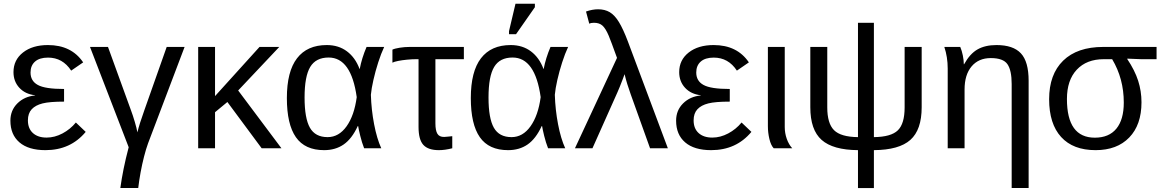

<svg xmlns="http://www.w3.org/2000/svg" viewBox="-20 -773 6065 1001"><path d="M222.7 -55.7Q265.1 -55.7 305.9 -77.4Q346.7 -99.1 375.5 -134.3L426.8 -85.4Q347.7 9.8 216.8 9.8Q128.4 9.8 81.3 -30.8Q34.2 -71.3 34.2 -144Q34.2 -197.8 70.6 -233.9Q106.9 -270 163.1 -275.4V-276.4Q111.3 -282.2 80.8 -315.4Q50.3 -348.6 50.3 -397Q50.3 -460.4 99.9 -499.3Q149.4 -538.1 230 -538.1Q352.5 -538.1 413.6 -447.8L351.1 -404.8Q306.6 -472.7 230.5 -472.7Q186 -472.7 162.6 -451.9Q139.2 -431.2 139.2 -395Q139.2 -350.6 177.2 -330.1Q214.8 -309.1 314 -309.1V-243.2Q238.8 -243.2 202.1 -233.9Q165 -224.6 145.3 -203.4Q125.5 -182.1 125.5 -145.5Q125.5 -103 151.6 -79.3Q177.7 -55.7 222.7 -55.7Z M752 -25.9Q741.2 3.4 731 43.5Q720.7 83.5 712.9 126.2Q705.1 168.9 700.7 207H607.4Q613.8 160.2 624.5 106.9Q635.3 53.7 650.9 -5.4L449.2 -528.3H543L662.6 -198.7Q672.4 -172.9 682.6 -138.2Q692.9 -103.5 696.3 -83Q701.7 -105.5 710.7 -134Q719.7 -162.6 732.4 -197.8L849.1 -528.3H942.4Z M1101.1 -188V0H1013.2V-528.3H1101.1V-272L1333 -528.3H1436L1221.7 -301.3L1447.3 0H1344.2L1165.5 -241.2Z M1845.2 -115.7Q1814.5 -49.3 1771.7 -19.8Q1729 9.8 1669.9 9.8Q1569.8 9.8 1522.7 -57.6Q1475.6 -125 1475.6 -261.7Q1475.6 -400.4 1528.6 -469.2Q1581.5 -538.1 1683.6 -538.1Q1745.1 -538.1 1788.8 -505.4Q1832.5 -472.7 1854.5 -413.6H1855.5Q1866.2 -470.2 1891.1 -528.3H1982.9Q1966.8 -494.1 1951.9 -447.8Q1937 -401.4 1926.8 -356.2Q1916.5 -311 1913.6 -278.8Q1916 -200.7 1930.4 -125.5Q1944.8 -50.3 1967.8 0H1878.4Q1866.7 -29.8 1858.2 -64.7Q1849.6 -99.6 1847.2 -115.7ZM1567.9 -264.6Q1567.9 -156.2 1595.7 -107.2Q1623.5 -58.1 1688 -58.1Q1746.6 -58.1 1786.9 -114.5Q1827.1 -170.9 1839.8 -266.6Q1811 -473.1 1693.4 -473.1Q1627 -473.1 1597.4 -424.1Q1567.9 -375 1567.9 -264.6Z M2148.9 -464.4Q2127.4 -464.4 2102.1 -461.9Q2076.7 -459.5 2055.7 -455.3Q2034.7 -451.2 2025.9 -446.3V-514.2Q2037.6 -520 2063.7 -524.2Q2089.8 -528.3 2115.2 -528.3H2398.4V-464.4H2250V-129.9Q2250 -92.8 2260.3 -75.7Q2270.5 -58.6 2295.9 -59.1Q2306.6 -59.6 2316.9 -60.8Q2327.1 -62 2337.9 -63V0Q2299.8 9.8 2268.1 9.8Q2211.9 9.8 2187 -17.8Q2162.1 -45.4 2162.1 -110.8V-464.4Z M2804.2 -115.7Q2773.4 -49.3 2730.7 -19.8Q2688 9.8 2628.9 9.8Q2528.8 9.8 2481.7 -57.6Q2434.6 -125 2434.6 -261.7Q2434.6 -400.4 2487.5 -469.2Q2540.5 -538.1 2642.6 -538.1Q2704.1 -538.1 2747.8 -505.4Q2791.5 -472.7 2813.5 -413.6H2814.5Q2825.2 -470.2 2850.1 -528.3H2941.9Q2925.8 -494.1 2910.9 -447.8Q2896 -401.4 2885.7 -356.2Q2875.5 -311 2872.6 -278.8Q2875 -200.7 2889.4 -125.5Q2903.8 -50.3 2926.8 0H2837.4Q2825.7 -29.8 2817.1 -64.7Q2808.6 -99.6 2806.2 -115.7ZM2526.9 -264.6Q2526.9 -156.2 2554.7 -107.2Q2582.5 -58.1 2647 -58.1Q2705.6 -58.1 2745.8 -114.5Q2786.1 -170.9 2798.8 -266.6Q2770 -473.1 2652.3 -473.1Q2585.9 -473.1 2556.4 -424.1Q2526.9 -375 2526.9 -264.6ZM2768.6 -735.4 2670.4 -594.7H2633.8V-610.8L2667.5 -753.4H2768.6Z M3196.8 -471.2Q3164.1 -562 3153.3 -587.4Q3137.7 -624 3121.3 -639.2Q3105 -654.3 3076.2 -654.3Q3061.5 -654.3 3052.2 -649.4L3035.2 -712.9Q3068.4 -724.6 3098.1 -724.6Q3133.3 -724.6 3158.9 -709.5Q3184.6 -694.3 3206.8 -658Q3229 -621.6 3253.4 -557.1L3461.9 0H3369.1L3268.1 -281.7Q3258.3 -309.1 3250.2 -335.2Q3242.2 -361.3 3236.3 -386.2Q3233.9 -378.9 3226.3 -359.1Q3218.8 -339.4 3210.7 -319.3Q3202.6 -299.3 3198.7 -291L3068.8 0H2977.5Z M3693.4 -55.7Q3735.8 -55.7 3776.6 -77.4Q3817.4 -99.1 3846.2 -134.3L3897.5 -85.4Q3818.4 9.8 3687.5 9.8Q3599.1 9.8 3552 -30.8Q3504.9 -71.3 3504.9 -144Q3504.9 -197.8 3541.3 -233.9Q3577.6 -270 3633.8 -275.4V-276.4Q3582 -282.2 3551.5 -315.4Q3521 -348.6 3521 -397Q3521 -460.4 3570.6 -499.3Q3620.1 -538.1 3700.7 -538.1Q3823.2 -538.1 3884.3 -447.8L3821.8 -404.8Q3777.3 -472.7 3701.2 -472.7Q3656.7 -472.7 3633.3 -451.9Q3609.9 -431.2 3609.9 -395Q3609.9 -350.6 3647.9 -330.1Q3685.5 -309.1 3784.7 -309.1V-243.2Q3709.5 -243.2 3672.9 -233.9Q3635.7 -224.6 3616 -203.4Q3596.2 -182.1 3596.2 -145.5Q3596.2 -103 3622.3 -79.3Q3648.4 -55.7 3693.4 -55.7Z M4013.7 0Q3999 -15.6 3991.2 -48.6Q3983.4 -81.5 3983.4 -115.2V-528.3H4071.3V-110.8Q4071.3 -79.1 4081.8 -49.3Q4092.3 -19.5 4110.4 0Z M4536.1 -58.1Q4625.5 -59.1 4660.9 -93.5Q4696.3 -127.9 4696.3 -212.9V-528.3H4785.2V-213.9Q4785.2 -96.2 4726.3 -43.7Q4667.5 8.8 4536.1 9.8V207.5H4453.1V9.8Q4322.8 8.8 4263.7 -43.5Q4204.6 -95.7 4204.6 -213.9V-528.3H4293V-212.9Q4293 -129.9 4328.1 -94.5Q4363.3 -59.1 4453.1 -58.1V-654.3H4536.1Z M5342.8 -352.1V207H5254.4V-335Q5254.4 -406.2 5232.4 -438.2Q5210.4 -470.2 5145.5 -470.2Q5082 -470.2 5045.4 -426.8Q5008.8 -383.3 5008.8 -306.2V0H4920.9V-415.5Q4920.9 -475.6 4903.3 -528.3H4986.3Q4994.6 -509.3 4999.8 -483.6Q5004.9 -458 5004.9 -438H5006.3Q5036.6 -492.7 5076.4 -515.4Q5116.2 -538.1 5175.3 -538.1Q5262.2 -538.1 5302.5 -494.9Q5342.8 -451.7 5342.8 -352.1Z M5931.2 -239.7Q5931.2 -122.1 5867.4 -56.2Q5803.7 9.8 5691.9 9.8Q5574.7 9.8 5512.2 -58.8Q5449.7 -127.4 5449.7 -255.9Q5449.7 -385.3 5522.9 -456.8Q5596.2 -528.3 5731.9 -528.3H6009.8V-464.4H5929.2L5856.9 -467.3V-465.3Q5896.5 -406.2 5913.8 -352.1Q5931.2 -297.9 5931.2 -239.7ZM5838.9 -238.3Q5838.9 -362.8 5778.3 -464.4H5734.9Q5645 -464.4 5593.8 -409.7Q5542.5 -355 5542.5 -256.8Q5542.5 -55.2 5688 -55.2Q5761.7 -55.2 5800.3 -102.3Q5838.9 -149.4 5838.9 -238.3Z"/></svg>

Font: Arimo
Style: Regular
Weight: 400
Designer: Steve Matteson
Foundry: Monotype Imaging Inc.
Version: Version 1.33